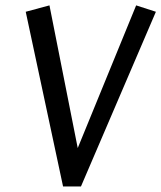

<svg xmlns="http://www.w3.org/2000/svg" viewBox="-20 -673 591 703"><path d="M276.4 9.8H210.9L74.2 -629.9L161.1 -653.3L264.6 -130.9L478.5 -653.3L550.8 -629.9Z"/></svg>

Font: Puritan
Style: Italic
Weight: 400
Version: 2.0a